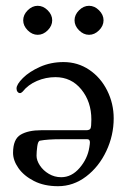

<svg xmlns="http://www.w3.org/2000/svg" viewBox="-20 -628 442 662"><path d="M25 0ZM25 -101Q25 -148 51 -163.5Q77 -179 122 -179H277Q289 -179 292 -185Q295 -191 295 -216Q295 -277 260.5 -319.5Q226 -362 171 -362Q138 -362 107.5 -349Q77 -336 58 -312Q53 -307 49 -307Q44 -307 40.5 -311.5Q37 -316 37 -323Q37 -337 59 -359Q81 -381 118 -397.5Q155 -414 199 -414Q248 -414 287.5 -387.5Q327 -361 349.5 -316Q372 -271 372 -220Q372 -161 346.5 -107Q321 -53 277 -19.5Q233 14 180 14Q132 14 97 -4Q62 -22 43.5 -48.5Q25 -75 25 -101ZM288 -120Q290 -132 290 -137Q290 -148 281 -148H191Q144 -148 118 -143Q111 -142 108.5 -123.5Q106 -105 106 -91Q106 -75 117.5 -57.5Q129 -40 148.5 -28.5Q168 -17 191 -17Q227 -17 254.5 -49Q282 -81 288 -120ZM60 -558Q60 -577 75.5 -592.5Q91 -608 110 -608Q129 -608 144.5 -592.5Q160 -577 160 -558Q160 -539 144.5 -523.5Q129 -508 110 -508Q91 -508 75.5 -523.5Q60 -539 60 -558ZM237 -558Q237 -577 252.5 -592.5Q268 -608 287 -608Q306 -608 321.5 -592.5Q337 -577 337 -558Q337 -539 321.5 -523.5Q306 -508 287 -508Q268 -508 252.5 -523.5Q237 -539 237 -558Z"/></svg>

Font: EB Garamond
Style: Regular
Weight: 400
Designer: Georg Duffner and Octavio Pardo
Foundry: Georg Duffner
Version: Version 1.000; ttfautohint (v1.6)